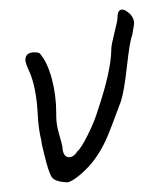

<svg xmlns="http://www.w3.org/2000/svg" viewBox="-20 -506 328 395"><path d="M209 -405.3Q209 -404.3 209 -403.3Q208 -358.4 181.6 -280.3Q174.8 -256.8 160.6 -228.5Q146.5 -200.2 139.6 -195.3Q131.8 -182.6 122.1 -182.6Q109.4 -182.6 108.4 -204.1Q107.4 -210 101.6 -230Q95.7 -250 95.7 -266.6Q95.7 -269.5 95.7 -273.4Q95.7 -310.5 86.4 -344.7Q77.1 -378.9 61.5 -396.5Q57.6 -398.4 51.8 -398.4Q32.2 -398.4 32.2 -382.8Q32.2 -376 41 -357.4Q54.7 -325.2 57.6 -271.5Q58.6 -243.2 65.4 -214.8Q65.4 -211.9 66.9 -205.6Q68.4 -199.2 69.8 -193.4Q71.3 -187.5 71.3 -187.5Q80.1 -150.4 86.9 -141.1Q93.8 -131.8 119.1 -130.9Q128.9 -132.8 146 -147.5Q163.1 -162.1 175.8 -179.7Q189.5 -199.2 198.2 -218.8Q207 -238.3 228.5 -296.9Q235.4 -317.4 241.2 -370.1Q247.1 -422.9 252 -433.6Q252 -433.6 255.9 -457Q255.9 -469.7 246.1 -478.5Q237.3 -486.3 231.4 -486.3Q221.7 -486.3 221.7 -469.7Q221.7 -462.9 215.3 -438Q209 -413.1 209 -405.3Z"/></svg>

Font: 辰宇落雁體 Thin Monospaced
Style: Regular
Weight: 100
Designer: Written by Liu, Wei-Chen; Created by Wang, Li-Yu.
Version: Version 1.000